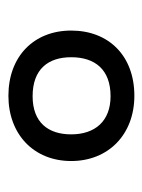

<svg xmlns="http://www.w3.org/2000/svg" viewBox="40 -804 347 468"><g transform="rotate(90 214.0 -570.5)"><path d="M214 -417C308 -417 373 -479 373 -570C373 -661 308 -724 214 -724C116 -724 55 -661 55 -570C55 -479 118 -417 214 -417ZM215 -476C149 -476 120 -514 120 -570C120 -628 150 -666 215 -666C276 -666 308 -628 308 -570C308 -514 279 -476 215 -476Z"/></g></svg>

Font: Noto Sans Psalter Pahlavi
Style: Regular
Weight: 400
Designer: Monotype Design Team
Foundry: Monotype Imaging Inc.
Version: Version 2.002